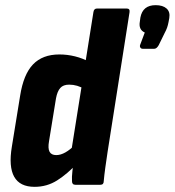

<svg xmlns="http://www.w3.org/2000/svg" viewBox="-20 -716 677 744"><path d="M114 8Q57 8 35 -31Q13 -70 26 -148L58 -345Q71 -428 108 -466.5Q145 -505 210 -505Q241 -505 271 -497.5Q301 -490 326 -476L309 -370Q280 -388 248 -388Q225 -388 213.5 -375Q202 -362 197 -335L170 -169Q165 -141 172 -128Q179 -115 198 -115Q215 -115 233.5 -125.5Q252 -136 272 -156L279 -83Q241 -42 201.5 -17Q162 8 114 8ZM272 0Q259 0 259 -14Q258 -30 260.5 -52Q263 -74 265 -92L257 -135L342 -669Q344 -683 356 -683H471Q484 -683 482 -669L397 -128Q392 -95 388 -66Q384 -37 382 -14Q382 0 369 0ZM533 -527Q527 -527 524 -531.5Q521 -536 523 -542L541 -590Q516 -601 522 -633L524 -648Q533 -696 583 -696Q611 -696 625.5 -683Q640 -670 636 -646L633 -630Q631 -619 627.5 -609Q624 -599 618 -588L595 -541Q587 -527 578 -527Z"/></svg>

Font: Sofia Sans Condensed Black
Style: Italic
Weight: 900
Italic angle: -9°
Version: Version 4.100